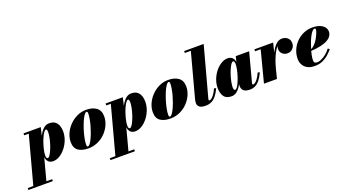

<svg xmlns="http://www.w3.org/2000/svg" viewBox="-205 -1492 4494 2484"><g transform="rotate(-20 2042.0 -250.0)"><path d="M-70 250 113.5 -433.5H51V-460H288.5L247 -285L221.5 -198.5L216.5 -151L110 250ZM-140 250V223.5H196.5V250ZM237.5 -52Q250.5 -52 266.2 -74.2Q282 -96.5 298 -132.8Q314 -169 327.2 -211.2Q340.5 -253.5 348.5 -294.8Q356.5 -336 356.5 -367.5Q356.5 -384 353 -395.8Q349.5 -407.5 338.5 -407.5Q326 -407.5 310 -385.2Q294 -363 277.8 -327.2Q261.5 -291.5 247.8 -249Q234 -206.5 225.2 -165Q216.5 -123.5 216.5 -91.5Q216.5 -74 222 -63Q227.5 -52 237.5 -52ZM288.5 10Q264 10 243 -1Q222 -12 209.2 -36.8Q196.5 -61.5 196.5 -101.5Q196.5 -116 201.2 -148.8Q206 -181.5 216.5 -223Q227 -264.5 243.8 -307.8Q260.5 -351 283.8 -387.8Q307 -424.5 337.5 -447.2Q368 -470 406.5 -470Q477 -470 509.5 -425.2Q542 -380.5 542 -307.5Q542 -250 520.8 -193.8Q499.5 -137.5 463.2 -91.5Q427 -45.5 381.8 -17.8Q336.5 10 288.5 10Z M774.5 10Q687.5 10 636.8 -26Q586 -62 586 -144.5Q586 -204.5 612.2 -262.5Q638.5 -320.5 684 -367.2Q729.5 -414 788.8 -442Q848 -470 914 -470Q1001 -470 1054.2 -431.2Q1107.5 -392.5 1107.5 -310Q1107.5 -252 1082.5 -195.2Q1057.5 -138.5 1012.5 -92Q967.5 -45.5 906.8 -17.8Q846 10 774.5 10ZM776.5 -16Q790 -16 806.2 -36.8Q822.5 -57.5 839.2 -92.5Q856 -127.5 871.8 -170.2Q887.5 -213 899.8 -257.8Q912 -302.5 919.2 -343.2Q926.5 -384 926.5 -413.5Q926.5 -428 923.2 -435.8Q920 -443.5 912 -443.5Q898.5 -443.5 882.2 -422.8Q866 -402 849.2 -367Q832.5 -332 816.8 -289.2Q801 -246.5 788.8 -201.8Q776.5 -157 769.2 -116.2Q762 -75.5 762 -46Q762 -32 765.2 -24Q768.5 -16 776.5 -16Z M1060 250 1243.5 -433.5H1181V-460H1418.5L1377 -285L1351.5 -198.5L1346.5 -151L1240 250ZM990 250V223.5H1326.5V250ZM1367.5 -52Q1380.5 -52 1396.2 -74.2Q1412 -96.5 1428 -132.8Q1444 -169 1457.2 -211.2Q1470.5 -253.5 1478.5 -294.8Q1486.5 -336 1486.5 -367.5Q1486.5 -384 1483 -395.8Q1479.5 -407.5 1468.5 -407.5Q1456 -407.5 1440 -385.2Q1424 -363 1407.8 -327.2Q1391.5 -291.5 1377.8 -249Q1364 -206.5 1355.2 -165Q1346.5 -123.5 1346.5 -91.5Q1346.5 -74 1352 -63Q1357.5 -52 1367.5 -52ZM1418.5 10Q1394 10 1373 -1Q1352 -12 1339.2 -36.8Q1326.5 -61.5 1326.5 -101.5Q1326.5 -116 1331.2 -148.8Q1336 -181.5 1346.5 -223Q1357 -264.5 1373.8 -307.8Q1390.5 -351 1413.8 -387.8Q1437 -424.5 1467.5 -447.2Q1498 -470 1536.5 -470Q1607 -470 1639.5 -425.2Q1672 -380.5 1672 -307.5Q1672 -250 1650.8 -193.8Q1629.5 -137.5 1593.2 -91.5Q1557 -45.5 1511.8 -17.8Q1466.5 10 1418.5 10Z M1904.5 10Q1817.5 10 1766.8 -26Q1716 -62 1716 -144.5Q1716 -204.5 1742.2 -262.5Q1768.5 -320.5 1814 -367.2Q1859.5 -414 1918.8 -442Q1978 -470 2044 -470Q2131 -470 2184.2 -431.2Q2237.5 -392.5 2237.5 -310Q2237.5 -252 2212.5 -195.2Q2187.5 -138.5 2142.5 -92Q2097.5 -45.5 2036.8 -17.8Q1976 10 1904.5 10ZM1906.5 -16Q1920 -16 1936.2 -36.8Q1952.5 -57.5 1969.2 -92.5Q1986 -127.5 2001.8 -170.2Q2017.5 -213 2029.8 -257.8Q2042 -302.5 2049.2 -343.2Q2056.5 -384 2056.5 -413.5Q2056.5 -428 2053.2 -435.8Q2050 -443.5 2042 -443.5Q2028.5 -443.5 2012.2 -422.8Q1996 -402 1979.2 -367Q1962.5 -332 1946.8 -289.2Q1931 -246.5 1918.8 -201.8Q1906.5 -157 1899.2 -116.2Q1892 -75.5 1892 -46Q1892 -32 1895.2 -24Q1898.5 -16 1906.5 -16Z M2389.5 10Q2332 10 2306 -10.5Q2280 -31 2280 -64Q2280 -82 2283 -95.8Q2286 -109.5 2288.5 -119L2450.5 -723.5H2368V-750H2637L2452.5 -68.5Q2451.5 -64 2450.2 -59.8Q2449 -55.5 2449 -52Q2449 -38 2459.5 -38Q2470 -38 2485.8 -48.5Q2501.5 -59 2522.2 -86.5Q2543 -114 2567 -165L2593 -156.5Q2565.5 -97 2535.5 -60.2Q2505.5 -23.5 2469.8 -6.8Q2434 10 2389.5 10Z M2747 10Q2673.5 10 2642.5 -34.8Q2611.5 -79.5 2611.5 -152.5Q2611.5 -210 2632.8 -266.2Q2654 -322.5 2690.2 -368.5Q2726.5 -414.5 2771.8 -442.2Q2817 -470 2865 -470Q2889.5 -470 2910.5 -459Q2931.5 -448 2944.5 -423.2Q2957.5 -398.5 2957.5 -358.5Q2957.5 -343 2952.5 -310Q2947.5 -277 2937 -235.2Q2926.5 -193.5 2909.8 -150.5Q2893 -107.5 2869.8 -71.2Q2846.5 -35 2815.8 -12.5Q2785 10 2747 10ZM2818.5 -52.5Q2831 -52.5 2846.8 -74.5Q2862.5 -96.5 2878.2 -132.2Q2894 -168 2907.2 -210.5Q2920.5 -253 2928.8 -294.2Q2937 -335.5 2937 -368Q2937 -380 2934.5 -389Q2932 -398 2927.2 -403Q2922.5 -408 2916 -408Q2903 -408 2887.2 -385.8Q2871.5 -363.5 2855.5 -327.2Q2839.5 -291 2826.2 -248.8Q2813 -206.5 2805 -165.2Q2797 -124 2797 -92.5Q2797 -76 2802.2 -64.2Q2807.5 -52.5 2818.5 -52.5ZM3002 10Q2942.5 10 2915 -12.8Q2887.5 -35.5 2887.5 -81Q2887.5 -90.5 2888.2 -97.8Q2889 -105 2890 -110L2906 -183L2933 -264.5L2947.5 -353.5L2973 -460H3157.5L3052 -63.5Q3050 -56 3050 -49Q3050 -44.5 3052.8 -41.2Q3055.5 -38 3061 -38Q3071 -38 3087 -48.5Q3103 -59 3123.5 -86.5Q3144 -114 3168 -165L3194 -156.5Q3166.5 -97 3137 -60.2Q3107.5 -23.5 3074 -6.8Q3040.5 10 3002 10Z M3194 0 3306.5 -433.5H3229V-460H3488L3373 0ZM3391 -133Q3400.5 -175.5 3414.5 -222Q3428.5 -268.5 3447.5 -312.2Q3466.5 -356 3491 -391.8Q3515.5 -427.5 3545.2 -448.5Q3575 -469.5 3610.5 -469.5Q3656 -469.5 3687 -442.2Q3718 -415 3718 -368.5Q3718 -324.5 3689 -294.8Q3660 -265 3616.5 -265Q3575.5 -265 3547 -291.2Q3518.5 -317.5 3518.5 -358.5Q3518.5 -401 3546.8 -426.8Q3575 -452.5 3618 -452.5Q3661 -452.5 3689 -431.2Q3717 -410 3717 -368.5L3690.5 -369Q3690.5 -406.5 3668.2 -425.2Q3646 -444 3608 -444Q3578.5 -444 3552.2 -423.5Q3526 -403 3503.2 -369Q3480.5 -335 3462 -293.5Q3443.5 -252 3429.2 -210.2Q3415 -168.5 3406 -133Z M3891.5 10Q3831 10 3791.5 -12.2Q3752 -34.5 3732.5 -71Q3713 -107.5 3713 -150Q3713 -215.5 3738 -273.5Q3763 -331.5 3806.8 -375.8Q3850.5 -420 3907.5 -445Q3964.5 -470 4028.5 -470Q4116.5 -470 4165.5 -434.8Q4214.5 -399.5 4214.5 -349Q4214.5 -317 4197 -289.5Q4179.5 -262 4141.8 -240.8Q4104 -219.5 4043.2 -206Q3982.5 -192.5 3895.5 -188.5V-207.5Q3923.5 -209 3949.2 -228.8Q3975 -248.5 3996.2 -277.8Q4017.5 -307 4033 -337.8Q4048.5 -368.5 4057.2 -393.5Q4066 -418.5 4066 -428.5Q4066 -436.5 4063 -441.2Q4060 -446 4051 -446Q4035.5 -446 4017.8 -425.8Q4000 -405.5 3982.2 -371.5Q3964.5 -337.5 3948.8 -296.2Q3933 -255 3920.2 -212.2Q3907.5 -169.5 3900.2 -131.5Q3893 -93.5 3893 -67Q3893 -43 3905 -33.5Q3917 -24 3937 -24Q3963.5 -24 3997.2 -39.5Q4031 -55 4064.8 -82.2Q4098.5 -109.5 4124.5 -145.5L4147.5 -129.5Q4120.5 -97 4085 -64.8Q4049.5 -32.5 4002.2 -11.2Q3955 10 3891.5 10Z"/></g></svg>

Font: Bodoni Moda 9pt Black
Style: Italic
Weight: 900
Italic angle: -13°
Designer: Owen Earl
Foundry: indestructible type
Version: Version 2.004